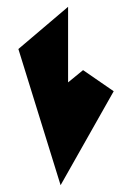

<svg xmlns="http://www.w3.org/2000/svg" viewBox="-20 -732 388 564"><path d="M34 -588 158 -188 314 -464 224 -526 180 -490V-712Z"/></svg>

Font: bitstorm
Style: Regular
Weight: 400
Version: Version 0.2